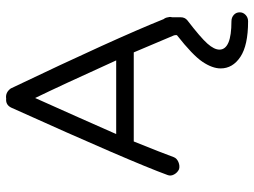

<svg xmlns="http://www.w3.org/2000/svg" viewBox="-121 -471 825 623"><g transform="rotate(-90 291.5 -159.5)"><path d="M54 9Q43 4 37 -7Q31 -18 35 -28Q78 -146 254 -536Q263 -554 283 -552Q303 -555 316 -537Q478 -198 541 -41Q546 -35 547 -26Q549 -20 547 -13V14Q547 28 537 36Q481 79 461.5 101Q442 123 442 140Q442 179 534 179Q546 179 554.5 186.5Q563 194 563 206Q563 217 554.5 225Q546 233 534 233Q456 233 418.5 208Q381 183 381 144Q381 117 402.5 85Q424 53 489 2V-5Q488 -6 488 -8L433 -138H144Q106 -44 93 -8Q89 2 77 7Q65 12 54 9ZM407 -195Q324 -378 285 -458Q219 -311 168 -195Z"/></g></svg>

Font: Hoogli Medium
Style: Regular
Weight: 500
Designer: Anand Singh Naorem
Foundry: Brand New Type
Version: Version 1.00 b007